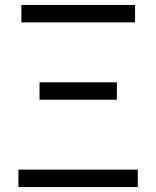

<svg xmlns="http://www.w3.org/2000/svg" viewBox="-20 -752 628 772"><path d="M54 0H534V-70H54ZM139 -351H450V-421H139ZM66 -662H523V-732H66Z"/></svg>

Font: Noto Sans CJK HK DemiLight
Style: Regular
Weight: 350
Designer: Ryoko NISHIZUKA 西塚涼子 (kana, bopomofo & ideographs); Paul D. Hunt (Latin, Greek & Cyrillic); Sandoll Communications 산돌커뮤니
Foundry: Adobe
Version: Version 2.004;hotconv 1.0.118;makeotfexe 2.5.65603